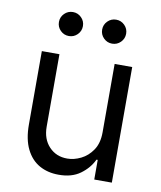

<svg xmlns="http://www.w3.org/2000/svg" viewBox="-84 -818 750 893"><g transform="rotate(10 290.5 -371.5)"><path d="M420.9 -222.7V-545.9H503.9V0H420.9V-92.8H415Q395.5 -51.3 355.2 -22Q314.9 7.3 252.9 6.8Q201.7 6.8 162.1 -15.4Q122.6 -37.6 99.9 -83.5Q77.1 -129.4 77.1 -199.2V-545.9H160.2V-204.1Q160.2 -145 194.1 -109.4Q228 -73.7 280.3 -74.2Q311.5 -74.2 344 -90.1Q376.5 -106 398.7 -138.9Q420.9 -171.9 420.9 -222.7ZM392.6 -636.7Q369.1 -636.7 352.5 -653.3Q335.9 -669.9 335.9 -693.4Q335.9 -716.8 352.5 -733.4Q369.1 -750 392.6 -750Q416 -750 432.6 -733.4Q449.2 -716.8 449.2 -693.4Q449.2 -669.9 432.6 -653.3Q416 -636.7 392.6 -636.7ZM188.5 -636.7Q165 -636.7 148.4 -653.3Q131.8 -669.9 131.8 -693.4Q131.8 -716.8 148.4 -733.4Q165 -750 188.5 -750Q211.9 -750 228.5 -733.4Q245.1 -716.8 245.1 -693.4Q245.1 -669.9 228.5 -653.3Q211.9 -636.7 188.5 -636.7Z"/></g></svg>

Font: Inter V
Style: Weight 400 Optical size 14.0
Weight: 400
Designer: Rasmus Andersson
Foundry: rsms
Version: Version 4.000;git-4fc901f